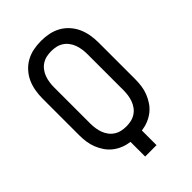

<svg xmlns="http://www.w3.org/2000/svg" viewBox="-221 -830 918 918"><g transform="rotate(-45 237.5 -371.5)"><path d="M199 0V-99Q176 -102 154.5 -110.5Q133 -119 115 -133Q97 -147 84 -166Q71 -185 62.5 -206.5Q54 -228 51 -250.5Q48 -273 48 -296V-543Q48 -569 52.5 -595Q57 -621 67.5 -644.5Q78 -668 96 -688Q114 -708 137 -720.5Q160 -733 185.5 -738Q211 -743 238 -743Q264 -743 289.5 -738Q315 -733 338 -720.5Q361 -708 379 -688Q397 -668 407.5 -644.5Q418 -621 422.5 -595Q427 -569 427 -543V-296Q427 -273 424 -250.5Q421 -228 412.5 -206.5Q404 -185 391 -166Q378 -147 360 -133Q342 -119 320.5 -110.5Q299 -102 276 -99V0ZM238 -165Q254 -165 270 -168.5Q286 -172 300 -181Q314 -190 324 -203.5Q334 -217 339.5 -232Q345 -247 347.5 -263.5Q350 -280 350 -296V-543Q350 -559 347.5 -575.5Q345 -592 339.5 -607Q334 -622 324 -635.5Q314 -649 300 -658Q286 -667 270 -670.5Q254 -674 238 -674Q221 -674 205 -670.5Q189 -667 175 -658Q161 -649 151 -635.5Q141 -622 135.5 -607Q130 -592 127.5 -575.5Q125 -559 125 -543V-296Q125 -280 127.5 -263.5Q130 -247 135.5 -232Q141 -217 151 -203.5Q161 -190 175 -181Q189 -172 205 -168.5Q221 -165 238 -165Z"/></g></svg>

Font: Iosevka QP
Style: Regular
Weight: 400
Designer: Belleve Invis
Foundry: Belleve Invis
Version: Version 20.0.0; ttfautohint (v1.8.4)